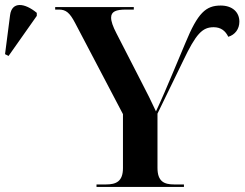

<svg xmlns="http://www.w3.org/2000/svg" viewBox="-221 -742 974 762"><path d="M-187 -520 -75 -679V-691C-123 -731 -174 -737 -181 -682L-201 -527ZM162 0H509V-10H470C430 -10 404 -22 404 -76V-291L506 -501C557 -608 582 -634 627 -634C656 -634 674 -619 685 -596C712 -604 729 -627 729 -656C729 -694 701 -720 655 -720C596 -720 564 -691 515 -572L465 -453C445 -405 418 -342 398 -300C381 -337 362 -375 337 -423L241 -610C227 -637 220 -657 220 -672C220 -696 239 -704 279 -704H310V-714H-2V-704H13C41 -704 56 -691 77 -651L267 -289V-75C267 -22 240 -10 200 -10H162Z"/></svg>

Font: Noto Serif Display SemiBold
Style: Regular
Weight: 600
Designer: Monotype Design Team
Foundry: Monotype Imaging Inc.
Version: Version 2.009